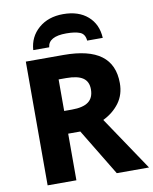

<svg xmlns="http://www.w3.org/2000/svg" viewBox="-100 -1017 870 1091"><g transform="rotate(-10 335.0 -471.5)"><path d="M590 -501Q590 -435 555 -387.5Q520 -340 461 -311L670 0H484L321 -269H251V0H85V-714H303Q448 -714 519 -661Q590 -608 590 -501ZM251 -582V-400H296Q360 -400 391 -423Q422 -446 422 -495Q422 -540 391 -561Q360 -582 295 -582ZM539 -771H449Q446 -809 418 -820.5Q390 -832 339 -832Q236 -832 230 -771H138Q143 -847 198.5 -895Q254 -943 340 -943Q429 -943 482 -896.5Q535 -850 539 -771Z"/></g></svg>

Font: Noto Sans UI ExtraBold
Style: Regular
Weight: 800
Designer: Monotype Design Team
Foundry: Monotype Imaging Inc.
Version: Version 1.001